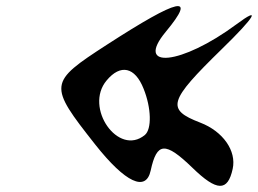

<svg xmlns="http://www.w3.org/2000/svg" viewBox="-20 -685 837 623"><path d="M327 -540C137 -417 136 -410 289 -216C387 -92 454 -61 469 -132C489 -224 516 -226 604 -141C684 -63 719 -63 735 -137C748 -196 703 -259 630 -287C518 -330 527 -357 699 -525C808 -631 829 -667 747 -606C569 -474 415 -458 518 -582C620 -705 562 -692 327 -540ZM326 -424C371 -478 418 -468 446 -397C471 -335 473 -266 450 -247C364 -176 252 -336 326 -424Z"/></svg>

Font: Venom Sans
Style: Obl
Weight: 400
Version: Version 1.001